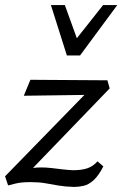

<svg xmlns="http://www.w3.org/2000/svg" viewBox="-20 -727 483 758"><path d="M272 11Q237 10 211 5.5Q185 1 159.5 -3.5Q134 -8 100 -8Q64 -8 42 -2.5Q20 3 12 5L0 -31L352 -392L369 -353L74 -349L100 -412L404 -410L413 -378L65 -17L22 -35Q42 -45 73 -55.5Q104 -66 142 -66Q163 -66 184 -63.5Q205 -61 226 -58.5Q247 -56 268 -55Q302 -55 324.5 -62.5Q347 -70 365 -90L388 -70Q369 -33 349.5 -15.5Q330 2 310.5 6.5Q291 11 272 11ZM244 -508 266 -554 387 -707H443L296 -508ZM244 -508 181 -707H236L291 -555L296 -508Z"/></svg>

Font: Ysabeau Infant Medium
Style: Italic
Weight: 500
Italic angle: -12°
Designer: Christian Thalmann (Catharsis Fonts)
Version: Version 2.001;gftools[0.9.30]; featfreeze: ss01,ss02,lnum